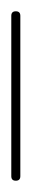

<svg xmlns="http://www.w3.org/2000/svg" viewBox="-20 -320 56 340"><path d="M0 -8H16V-292H0ZM8 -16Q4 -16 2 -14Q0 -12 0 -8Q0 -4 2 -2Q4 0 8 0Q12 0 14 -2Q16 -4 16 -8Q16 -12 14 -14Q12 -16 8 -16ZM8 -300Q4 -300 2 -298Q0 -296 0 -292Q0 -288 2 -286Q4 -284 8 -284Q12 -284 14 -286Q16 -288 16 -292Q16 -296 14 -298Q12 -300 8 -300Z"/></svg>

Font: Wavefont ExtraLight
Style: Regular
Weight: 250
Version: Version 3.004;gftools[0.9.33]